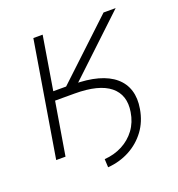

<svg xmlns="http://www.w3.org/2000/svg" viewBox="-121 -643 791 852"><g transform="rotate(-20 275.0 -217.0)"><path d="M108.4 -249.5 115.2 -290H224.6Q291.5 -290 340.8 -276.4Q390.1 -262.7 420.9 -236.3Q451.7 -210 463.4 -172.1Q475.1 -134.3 466.8 -86.4Q457.5 -29.8 426.3 12.5Q395 54.7 348.4 79.6Q301.8 104.5 245.6 108.9L243.7 69.8Q290 66.4 327.9 46.6Q365.7 26.9 390.9 -7.1Q416 -41 423.3 -87.4Q436 -165 384 -207.3Q332 -249.5 217.3 -249.5ZM40 0 129.9 -543.5H173.8L132.3 -291.5H192.9L461.4 -543.5H518.6L206.5 -249.5H125.5L84 0Z"/></g></svg>

Font: Inter 18pt ExtraLight
Style: Italic
Weight: 250
Italic angle: -9.3988°
Designer: Rasmus Andersson
Foundry: rsms
Version: Version 4.001;git-66647c0bb